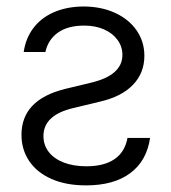

<svg xmlns="http://www.w3.org/2000/svg" viewBox="-20 -558 525 589"><path d="M235.4 -538.1Q290 -538.1 332.8 -518.6Q375.5 -499 399.2 -464.6Q422.9 -430.2 422.9 -386.7Q422.9 -334 387.7 -297.6Q352.5 -261.2 286.1 -246.1L205.1 -226.6Q113.3 -205.1 113.3 -140.6Q113.3 -112.8 129.6 -91.8Q146 -70.8 175.8 -59.3Q205.6 -47.9 245.1 -47.9Q299.3 -47.9 331.3 -69.8Q363.3 -91.8 371.1 -134.8H440.4Q430.2 -64.5 379.6 -26.9Q329.1 10.7 244.1 10.7Q182.6 10.7 137.9 -9Q93.3 -28.8 69.6 -64Q45.9 -99.1 45.9 -144.5Q45.9 -252 179.7 -285.2L260.7 -304.7Q355.5 -327.6 355.5 -389.6Q355.5 -415 340.6 -435.5Q325.7 -456.1 299.1 -467.8Q272.5 -479.5 238.3 -479.5Q188.5 -479.5 158.2 -458.3Q127.9 -437 119.1 -398.4H52.7Q58.6 -439.9 82 -471.4Q105.5 -502.9 144.8 -520.3Q184.1 -537.6 235.4 -538.1Z"/></svg>

Font: Pretendard Light
Style: Regular
Weight: 300
Designer: Base glyphs from Inter by Rasmus Andersson; Hangeul glyphs from Noto Sans CJK(Source Han Sans) by Jang Soo-young and Kan
Foundry: Kil Hyung-jin
Version: Version 1.309